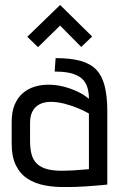

<svg xmlns="http://www.w3.org/2000/svg" viewBox="-20 -743 489 773"><path d="M351 -596 222 -723 90 -595 133 -553 222 -640 307 -554ZM338 -345Q318 -362 291.5 -374.5Q265 -387 235 -394.5Q205 -402 175 -402Q146 -402 119.5 -394Q93 -386 72 -368Q51 -350 39 -321.5Q27 -293 27 -252V-165Q27 -112 44 -77.5Q61 -43 91 -23.5Q121 -4 161 3.5Q201 11 247 10Q264 10 284 9.5Q304 9 324.5 7.5Q345 6 363 4.5Q381 3 394.5 2Q408 1 412 0V-294Q412 -355 401.5 -396.5Q391 -438 367.5 -462.5Q344 -487 304 -498Q264 -509 204 -509L200 -455Q230 -455 255 -450.5Q280 -446 299 -434.5Q318 -423 328 -401Q338 -379 338 -345ZM338 -286V-62Q338 -62 333.5 -61.5Q329 -61 320.5 -60.5Q312 -60 300.5 -59Q289 -58 275.5 -57Q262 -56 247 -56Q203 -54 174 -61Q145 -68 129 -83.5Q113 -99 107 -122Q101 -145 101 -175V-246Q101 -274 109 -291Q117 -308 129.5 -317Q142 -326 156 -329.5Q170 -333 182 -333Q211 -333 239.5 -325.5Q268 -318 293.5 -307.5Q319 -297 338 -286Z"/></svg>

Font: Advent Pro Medium
Style: Regular
Weight: 500
Designer: VivaRado, Andreas Kalpakidis
Foundry: VivaRado, Andreas Kalpakidis
Version: Version 3.000